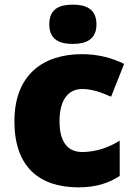

<svg xmlns="http://www.w3.org/2000/svg" viewBox="-20 -796 579 826"><path d="M293 -776C237 -776 192 -759 192 -691C192 -625 237 -607 293 -607C348 -607 395 -625 395 -691C395 -759 348 -776 293 -776ZM318 10C394 10 449 -9 495 -39V-191C446 -160 389 -142 334 -142C276 -142 236 -179 236 -275C236 -368 275 -413 333 -413C375 -413 412 -400 458 -380L514 -521C462 -547 401 -563 333 -563C166 -563 42 -475 42 -274C42 -77 150 10 318 10Z"/></svg>

Font: Noto Sans Gujarati Black
Style: Regular
Weight: 900
Designer: Jelle Bosma - Monotype Design Team, Universal Thirst
Foundry: Monotype Imaging Inc.
Version: Version 2.106